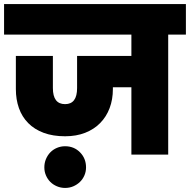

<svg xmlns="http://www.w3.org/2000/svg" viewBox="-34 -760 934 944"><path d="M-14 -740H880V-590H793V0H612V-331H521V-322Q521 -271 505 -228.5Q489 -186 458.5 -155Q428 -124 384.5 -107Q341 -90 286 -90Q226 -90 180.5 -107Q135 -124 104.5 -155Q74 -186 59 -228.5Q44 -271 44 -322V-485H226V-327Q226 -248 286 -248Q345 -248 345 -327V-485H612V-590H-14ZM286 164Q265 164 246 156Q227 148 213.5 134.5Q200 121 192 102.5Q184 84 184 63Q184 41 192 22Q200 3 213.5 -11Q227 -25 246 -33Q265 -41 286 -41Q330 -41 359.5 -11Q389 19 389 63Q389 84 381 102.5Q373 121 359 134.5Q345 148 326.5 156Q308 164 286 164Z"/></svg>

Font: SVN-Poppins ExtraBold
Style: Regular
Weight: 800
Designer: Ninad Kale (Devanagari), Jonny Pinhorn (Latin)
Foundry: Indian Type Foundry
Version: Version 3.002 2017; ttfautohint (v1.8.3)